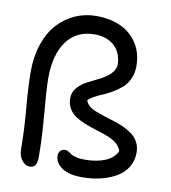

<svg xmlns="http://www.w3.org/2000/svg" viewBox="-86 -808 828 927"><g transform="rotate(10 328.0 -344.5)"><path d="M377 44.9Q313 44.9 278.6 21.2Q244.1 -2.4 244.1 -38.1Q244.1 -52.2 252.7 -61.5Q261.2 -70.8 276.9 -70.8Q284.7 -70.8 292.5 -66.2Q300.3 -61.5 307.6 -55.9Q314.9 -50.3 332.8 -45.7Q350.6 -41 376 -41Q433.6 -41 475.6 -58.1Q517.6 -75.2 533.2 -109.9Q527.8 -130.4 509.8 -145.8Q491.7 -161.1 466.8 -170.9Q441.9 -180.7 413.1 -189.5Q384.3 -198.2 356.7 -208.7Q329.1 -219.2 306.4 -232.9Q283.7 -246.6 269.8 -269Q255.9 -291.5 255.9 -321.8Q255.9 -351.1 275.6 -373.5Q295.4 -396 323.7 -410.6Q352.1 -425.3 380.9 -439.2Q409.7 -453.1 430.9 -473.6Q452.1 -494.1 454.1 -521Q451.2 -581.1 414.8 -613Q378.4 -645 319.8 -645Q231 -645 182.9 -579.6Q134.8 -514.2 134.8 -397.9Q134.8 -347.2 145.3 -228.5Q155.8 -109.9 155.8 -18.1Q155.8 13.7 147.2 25.9Q138.7 38.1 120.1 38.1Q98.6 38.1 81.8 16.8Q64.9 -4.4 64.9 -40Q64.9 -127.9 55.4 -236.3Q45.9 -344.7 45.9 -416Q45.9 -490.2 66.9 -551Q87.9 -611.8 124.3 -651.4Q160.6 -690.9 208.7 -712.4Q256.8 -733.9 312 -733.9Q378.9 -733.9 430.7 -710.7Q482.4 -687.5 513.2 -640.1Q543.9 -592.8 543.9 -527.8Q543.9 -493.7 531 -465.8Q518.1 -438 498.3 -420.9Q478.5 -403.8 453.9 -389.2Q429.2 -374.5 407 -365.5Q384.8 -356.4 365.5 -345.7Q346.2 -335 338.9 -325.2Q342.8 -310.5 356.9 -298.6Q371.1 -286.6 391.1 -279.1Q411.1 -271.5 436 -263.2Q460.9 -254.9 485.8 -247.6Q510.7 -240.2 534.7 -228.5Q558.6 -216.8 576.7 -202.9Q594.7 -189 606 -167Q617.2 -145 617.2 -117.2Q617.2 -76.7 597.2 -44.9Q577.1 -13.2 543 6.1Q508.8 25.4 466.6 35.2Q424.3 44.9 377 44.9Z"/></g></svg>

Font: Shantell Sans Irregular Bouncy
Style: Regular
Weight: 400
Designer: Stephen Nixon, Anya Danilova, Shantell Martin
Foundry: Arrow Type
Version: Version 1.006;[9816181b4]